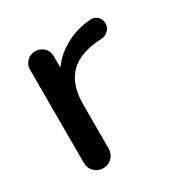

<svg xmlns="http://www.w3.org/2000/svg" viewBox="-126 -628 716 737"><g transform="rotate(-30 232.0 -260.0)"><path d="M72 -55V-468Q72 -490 87 -505Q102 -520 124 -520Q146 -520 161.5 -505Q177 -490 177 -468V-421Q177 -420 178 -420Q180 -420 180 -421Q210 -462 260 -488.5Q310 -515 369 -519Q387 -520 399.5 -508Q412 -496 412 -478Q412 -460 399.5 -447.5Q387 -435 369 -434Q273 -430 227.5 -384.5Q182 -339 182 -250V-55Q182 -32 166 -16Q150 0 127 0Q104 0 88 -16Q72 -32 72 -55Z"/></g></svg>

Font: Rounded Mplus 1c Medium
Style: Regular
Weight: 500
Version: Version 1.059.20150529